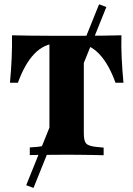

<svg xmlns="http://www.w3.org/2000/svg" viewBox="-20 -739 635 914"><path d="M139.5 155.6 104.8 142.7 451.6 -718.5 486.3 -705.6ZM285.5 -2.4Q258.9 -2.4 229.4 -2Q200 -1.6 171.4 -1.6Q142.7 -1.6 121.8 -0.8V-37.1L162.1 -40.3Q195.2 -44.4 205.2 -56.5Q215.3 -68.5 215.3 -105.6V-201.6H379V-105.6Q379 -68.5 389.5 -56.5Q400 -44.4 433.1 -40.3L473.4 -36.3V0Q452.4 -0.8 423.8 -1.2Q395.2 -1.6 365.7 -2Q336.3 -2.4 309.7 -2.4H297.6ZM251.6 -532.3Q221 -532.3 193.5 -519.4Q166.1 -506.5 142.7 -481.9Q119.4 -457.3 100 -422.6Q80.6 -387.9 65.3 -345.2H27.4Q33.1 -405.6 35.5 -462.1Q37.9 -518.5 37.1 -571Q71.8 -570.2 121.4 -569.4Q171 -568.5 244.4 -568.5H350Q424.2 -568.5 473.8 -569.4Q523.4 -570.2 558.1 -571Q556.5 -518.5 559.3 -462.1Q562.1 -405.6 567.7 -345.2H529.8Q514.5 -387.9 495.2 -422.6Q475.8 -457.3 452.4 -481.9Q429 -506.5 401.6 -519.4Q374.2 -532.3 342.7 -532.3ZM215.3 -201.6V-547.6H379V-201.6Z"/></svg>

Font: Playfair 9pt Black
Style: Regular
Weight: 900
Designer: Claus Eggers Sørensen
Foundry: Claus Eggers Sørensen
Version: Version 2.203